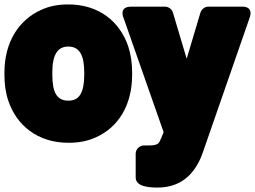

<svg xmlns="http://www.w3.org/2000/svg" viewBox="-26 -596 1150 866"><path d="M-6 -269V-259C-6 -217 -1 -178 12 -140C49 -32 142 48 283 48C327 48 368 41 405 24C508 -21 570 -122 570 -259V-269C570 -312 564 -351 552 -388C515 -496 423 -576 282 -576C238 -576 198 -569 161 -552C59 -507 -6 -406 -6 -269ZM354 -269V-259C354 -179 332 -142 283 -142C231 -142 210 -178 210 -259V-269C210 -348 233 -386 282 -386C332 -386 354 -348 354 -269ZM685 250C806 250 862 169 889 91L1100 -516C1119 -571 1065 -566 1065 -566H914C898 -566 883 -555 878 -539L816 -331L754 -539C750 -554 735 -566 718 -566H566C508 -566 531 -516 531 -516L712 0L701 27C691 51 688 60 644 60H623C607 60 586 74 586 97V204C586 246 646 250 685 250Z"/></svg>

Font: Asimov Print
Style: E
Weight: 500
Designer: Google
Version: Version 2.000980; 2014